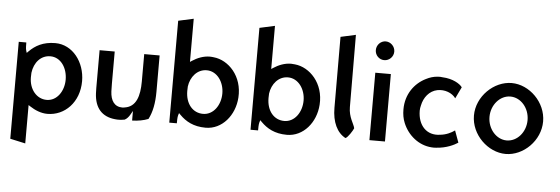

<svg xmlns="http://www.w3.org/2000/svg" viewBox="-56 -916 3838 1316"><g transform="rotate(5 1863.0 -258.0)"><path d="M503 -241C503 -372 417 -485 298 -485C213 -485 160 -453 120 -413L108 -401L103 -417C99 -431 99 -455 99 -472H47V195L152 218V-46L164 -38C199 -15 241 3 285 3C404 3 503 -95 503 -241ZM151 -237C151 -247 151 -257 152 -268C161 -340 207 -392 272 -392C343 -392 390 -323 390 -241C390 -163 343 -92 272 -92C203 -92 151 -154 151 -237Z M604 -463V-203C604 -190 604 -178 605 -166C610 -66 660 -10 750 -1C772 2 794 0 817 -4C832 -12 844 -26 853 -42L868 -68V-2C907 -3 948 -10 979 -23C1005 -73 1017 -136 1017 -213V-463H911V-274C911 -175 888 -98 809 -87C806 -86 800 -85 794 -85C739 -85 712 -125 709 -189C708 -206 708 -225 708 -243V-463Z M1374 3C1487 3 1572 -99 1580 -222C1590 -370 1490 -473 1387 -483C1379 -484 1370 -485 1361 -485C1317 -485 1275 -468 1240 -445L1228 -437V-734L1123 -711V-10H1175C1175 -24 1175 -51 1179 -65L1184 -81L1196 -69C1236 -29 1289 3 1374 3ZM1227 -237C1227 -247 1227 -256 1228 -267V-268C1237 -335 1283 -390 1348 -390C1419 -390 1468 -320 1468 -241C1468 -160 1419 -90 1348 -90C1277 -90 1227 -149 1227 -237Z M1933 3C2046 3 2131 -99 2139 -222C2149 -370 2049 -473 1946 -483C1938 -484 1929 -485 1920 -485C1876 -485 1834 -468 1799 -445L1787 -437V-734L1682 -711V-10H1734C1734 -24 1734 -51 1738 -65L1743 -81L1755 -69C1795 -29 1848 3 1933 3ZM1786 -237C1786 -247 1786 -256 1787 -267V-268C1796 -335 1842 -390 1907 -390C1978 -390 2027 -320 2027 -241C2027 -160 1978 -90 1907 -90C1836 -90 1786 -149 1786 -237Z M2335 -10C2351 -15 2383 -66 2389 -82C2383 -112 2347 -154 2347 -224L2345 -721L2241 -698L2242 -210C2242 -112 2276 -41 2335 -10Z M2490 -629C2490 -593 2519 -565 2553 -565C2588 -565 2617 -594 2617 -629C2617 -665 2587 -694 2553 -694C2519 -694 2490 -665 2490 -629ZM2607 -10V-474H2500V-10Z M2826 -242C2826 -254 2828 -265 2831 -277C2842 -333 2879 -381 2934 -392C2985 -402 3036 -382 3061 -347L3099 -426C3082 -450 3032 -480 2962 -483C2951 -485 2939 -485 2928 -484C2900 -482 2874 -474 2849 -461C2772 -423 2714 -345 2714 -241C2714 -207 2719 -177 2731 -148C2765 -65 2840 -4 2928 2C2938 3 2948 3 2958 2C3032 -2 3085 -30 3109 -46L3079 -128L3077 -126C3056 -111 3022 -93 2979 -89C2889 -75 2826 -139 2826 -242Z M3306 -241C3306 -324 3366 -392 3437 -392C3509 -392 3568 -324 3568 -241C3568 -158 3509 -90 3437 -90C3366 -90 3306 -158 3306 -241ZM3199 -241C3199 -109 3316 3 3438 3C3560 3 3675 -109 3675 -241C3675 -373 3560 -485 3438 -485C3316 -485 3199 -373 3199 -241Z"/></g></svg>

Font: Bluebird
Style: LiNrw
Weight: 300
Designer: Jasper
Foundry: Cannot Into Space Fonts
Version: Version 0.98